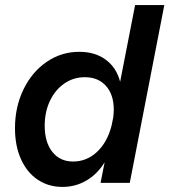

<svg xmlns="http://www.w3.org/2000/svg" viewBox="-20 -720 667 756"><path d="M39 -215Q39 -299 72.5 -368Q106 -437 164 -476.5Q222 -516 292 -516Q355 -516 397 -484.5Q439 -453 453 -398L512 -700H627L491 0H376L392 -81Q363 -34 320 -9Q277 16 226 16Q171 16 128.5 -12.5Q86 -41 62.5 -93.5Q39 -146 39 -215ZM268 -84Q321 -84 361.5 -121.5Q402 -159 419 -224L426 -258Q428 -278 428 -288Q428 -347 397.5 -381.5Q367 -416 314 -416Q269 -416 233 -391Q197 -366 176.5 -322.5Q156 -279 156 -225Q156 -160 186 -122Q216 -84 268 -84Z"/></svg>

Font: MedMera Sans Semibold
Style: Italic
Weight: 600
Italic angle: -11°
Designer: Kasper Nordkvist
Foundry: UNCUT.wtf
Version: Version 1.300